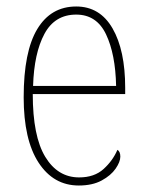

<svg xmlns="http://www.w3.org/2000/svg" viewBox="-20 -562 452 592"><path d="M223 10Q145 10 99 -60.5Q53 -131 53 -262Q53 -403 95 -472.5Q137 -542 215 -542Q288 -542 327 -474.5Q366 -407 366 -291V-272H81Q81 -142 119.5 -78.5Q158 -15 224 -15Q271 -15 299.5 -41Q328 -67 342 -100Q351 -95 351 -79Q351 -63 336.5 -42Q322 -21 293.5 -5.5Q265 10 223 10ZM338 -297Q336 -395 307 -456Q278 -517 215 -517Q149 -517 117 -457.5Q85 -398 82 -297Z"/></svg>

Font: Noto Serif Armenian Condensed Thin
Style: Regular
Weight: 100
Width: 3
Designer: Monotype Design Team
Foundry: Monotype Imaging Inc.
Version: Version 2.008; ttfautohint (v1.8.4.7-5d5b)